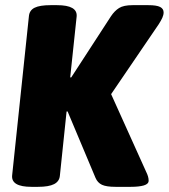

<svg xmlns="http://www.w3.org/2000/svg" viewBox="-20 -722 654 744"><path d="M102 2Q23 2 27 -42L92 -659Q94 -682 114 -692Q134 -702 176 -702H201Q281 -702 277 -658L252 -422H256L410 -659Q424 -680 441.5 -691Q459 -702 494 -702H555Q587 -702 600.5 -695Q614 -688 614 -674Q614 -664 609 -653Q604 -642 595 -628L388 -324L394 -394L546 -57Q551 -47 553.5 -38.5Q556 -30 556 -22Q556 -9 537.5 -3.5Q519 2 486 2H428Q392 2 375 -6Q358 -14 350 -33L242 -290H238L212 -41Q210 -19 189.5 -8.5Q169 2 127 2Z"/></svg>

Font: Asap Black
Style: Italic
Weight: 900
Italic angle: -6°
Designer: Pablo Cosgaya
Foundry: Omnibus-Type
Version: Version 3.001